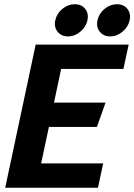

<svg xmlns="http://www.w3.org/2000/svg" viewBox="-20 -875 626 895"><path d="M146.3 -667H579.7L555.3 -553.7H265L231.7 -396.7H472L431.7 -283.3H208L171.7 -113.3H461L436.7 0H4.3ZM297 -705.3Q265.7 -705.3 248.3 -727.3Q231 -749.3 237.7 -780.3Q244.5 -812 270.9 -833.7Q297.3 -855.3 328.6 -855.3Q359.8 -855.3 377.1 -833.7Q394.3 -812 387.7 -780.3Q381 -749.3 354.6 -727.3Q328.3 -705.3 297 -705.3ZM493.6 -705.3Q462.3 -705.3 445 -727.3Q427.7 -749.3 434.3 -780.3Q441.2 -812 467.6 -833.7Q494 -855.3 525.2 -855.3Q556.5 -855.3 573.7 -833.7Q591 -812 584.3 -780.3Q577.7 -749.3 551.3 -727.3Q524.9 -705.3 493.6 -705.3Z"/></svg>

Font: Epunda Sans Light
Style: Italic
Weight: 300
Italic angle: -12.0243°
Designer: Simon Atzbach
Foundry: typofactur
Version: Version 2.204